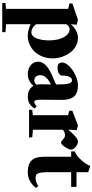

<svg xmlns="http://www.w3.org/2000/svg" viewBox="434 -1033 844 1752"><g transform="rotate(90 856.0 -157.0)"><path d="M7.3 244.6V215.3L61 210V-356.9L11.7 -369.1V-395.5L160.2 -446.3L205.6 -435.5Q202.6 -411.1 201.2 -380.9Q227.1 -413.1 260.3 -429.7Q293.5 -446.3 326.7 -446.3Q368.2 -446.3 404.1 -425.3Q439.9 -404.3 463.1 -371.1Q486.3 -337.9 499.5 -297.4Q512.7 -256.8 512.7 -216.8Q512.7 -165.5 495.6 -122.1Q478.5 -78.6 450 -49.6Q421.4 -20.5 384.3 -4.4Q347.2 11.7 307.1 11.7Q254.9 11.7 200.7 -14.6V209L273.4 215.3V244.6ZM244.6 -370.1Q219.2 -370.1 200.7 -338.9V-66.9Q213.9 -45.4 233.9 -33.4Q253.9 -21.5 273.9 -21.5Q310.5 -21.5 329.6 -68.4Q348.6 -115.2 348.6 -182.1Q348.6 -264.2 319.8 -317.1Q291 -370.1 244.6 -370.1Z M658.2 11.2Q607.4 11.2 575.2 -15.1Q543 -41.5 543 -83.5Q543 -155.3 664.1 -208.5L751 -246.6Q751 -328.6 742.7 -360.4Q734.4 -392.1 712.9 -392.1Q692.4 -392.1 681.2 -369.4Q669.9 -346.7 669.9 -305.2Q669.9 -284.7 650.4 -272.5Q630.9 -260.3 598.1 -260.3Q550.3 -260.3 550.3 -301.3Q550.3 -332 583.5 -366.2Q616.7 -400.4 666.3 -423.3Q715.8 -446.3 760.3 -446.3Q828.6 -446.3 860.1 -410.6Q891.6 -375 891.6 -298.3Q891.6 -254.9 890.6 -184.3Q889.6 -113.8 889.6 -103.5Q889.2 -79.1 894.3 -63.2Q899.4 -47.4 910.6 -47.4Q927.2 -47.4 949.7 -69.8L970.2 -51.3Q934.6 11.2 863.8 11.2Q791.5 11.2 763.7 -41Q719.2 11.2 658.2 11.2ZM666 -103Q666 -77.6 679.2 -62.7Q692.4 -47.9 714.8 -47.9Q734.4 -47.9 753.4 -68.4Q749 -86.9 749 -109.9Q749 -120.1 749.5 -138.4Q750 -156.7 750.2 -171.6Q750.5 -186.5 750.5 -200.2L742.7 -195.8Q666 -155.8 666 -103Z M981.9 0V-29.3L1031.2 -34.7V-355.5L990.7 -367.2V-395L1124.5 -446.3L1167.5 -435.5Q1164.6 -408.2 1163.6 -358.4Q1204.1 -405.8 1231.9 -428.2Q1254.9 -446.3 1272.9 -446.3Q1295.4 -446.3 1320.3 -425.5Q1345.2 -404.8 1345.2 -382.3Q1345.2 -365.2 1321.3 -328.6Q1297.4 -292 1282.7 -292Q1271 -292 1258.8 -304.2Q1234.4 -328.6 1214.8 -328.6Q1187.5 -328.6 1163.6 -308.6V-35.6L1232.9 -29.3V0Z M1550.3 11.7Q1481.9 11.7 1447.8 -19.5Q1410.2 -53.2 1410.2 -139.6V-384.3H1361.3V-416.5Q1398.4 -430.2 1439.2 -474.9Q1480 -519.5 1493.7 -559.1L1551.3 -539.6V-433.1H1685.1V-384.3H1551.3V-172.9Q1551.3 -97.2 1565.4 -76.2Q1576.7 -59.6 1603.5 -59.6Q1643.1 -59.6 1677.7 -85L1694.8 -64Q1638.7 11.7 1550.3 11.7Z"/></g></svg>

Font: Elstob Grade
Style: Regular
Weight: 400
Designer: Peter S. Baker
Version: Version 1.015